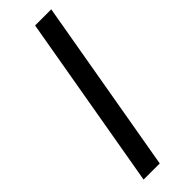

<svg xmlns="http://www.w3.org/2000/svg" viewBox="-243 -723 735 735"><g transform="rotate(-45 124.0 -355.5)"><path d="M114.3 0H26.9L150.4 -710.9H237.8Z"/></g></svg>

Font: MAUL Condensed Italic
Style: Condenced Regular Italic
Weight: 400
Italic angle: -12°
Designer: MAUL
Version: Version 1.0; 2020; ttfautohint (v1.8.3)